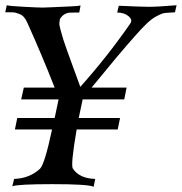

<svg xmlns="http://www.w3.org/2000/svg" viewBox="-30 -713 695 734"><path d="M645 -693 639 -666Q632 -665 615.5 -664.5Q599 -664 591.5 -661.5Q584 -659 567.5 -650.5Q551 -642 531 -623Q511 -604 484 -573Q426 -508 320 -378H454L445 -333H286L271 -262H429L420 -218H263Q239 -78 249 -68Q273 -31 334 -29L328 1Q309 -9 170 -9Q39 -9 17 -1L24 -29Q83 -31 123 -68Q141 -86 169 -218H27L36 -262H179L194 -333H51L61 -378H179Q130 -503 75 -625Q69 -639 61.5 -647.5Q54 -656 43 -660Q32 -664 27.5 -665Q23 -666 7 -666Q-9 -666 -10 -666L-4 -693Q4 -690 61 -687Q118 -684 134 -684Q137 -684 172 -685.5Q207 -687 239.5 -688.5Q272 -690 278 -692L273 -665Q265 -665 254.5 -665Q244 -665 235 -664.5Q226 -664 216 -658Q206 -652 199 -640Q198 -630 197 -624.5Q196 -619 201.5 -598.5Q207 -578 211.5 -563.5Q216 -549 225.5 -522.5Q235 -496 242 -477Q249 -458 259.5 -429Q270 -400 277 -381Q380 -496 468 -623Q478 -637 461.5 -651Q445 -665 418 -665L424 -691Q512 -687 539 -687Q573 -687 645 -693Z"/></svg>

Font: GFS Artemisia
Style: Italic
Weight: 400
Italic angle: -12°
Designer: Takis Katsoulidis and George D. Matthiopoulos
Foundry: George Matthiopoulos and Takis Katsoulidis
Version: Version 1.0